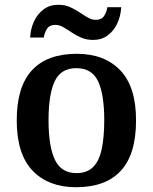

<svg xmlns="http://www.w3.org/2000/svg" viewBox="-20 -773 639 803"><path d="M298 10Q183 10 116.5 -59Q50 -128 50 -270Q50 -410 113.5 -479Q177 -548 301 -548Q417 -548 483 -479Q549 -410 549 -270Q549 -128 485.5 -59Q422 10 298 10ZM300 -49Q343 -49 368.5 -73.5Q394 -98 405 -148Q416 -198 416 -270Q416 -379 390 -433.5Q364 -488 299 -488Q235 -488 209 -433.5Q183 -379 183 -270Q183 -161 209.5 -105Q236 -49 300 -49ZM369 -606Q342 -606 320 -615.5Q298 -625 279.5 -637.5Q261 -650 244.5 -659.5Q228 -669 212 -669Q187 -669 176.5 -652.5Q166 -636 163 -616H106Q108 -653 122.5 -684Q137 -715 162.5 -734Q188 -753 224 -753Q251 -753 272.5 -743.5Q294 -734 312.5 -721.5Q331 -709 347.5 -699.5Q364 -690 380 -690Q405 -690 415.5 -706.5Q426 -723 429 -743H487Q485 -706 470.5 -675Q456 -644 430.5 -625Q405 -606 369 -606Z"/></svg>

Font: Noto Serif Kannada SemiBold
Style: Regular
Weight: 600
Version: Version 2.003